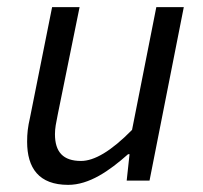

<svg xmlns="http://www.w3.org/2000/svg" viewBox="-20 -506 568 538"><path d="M399 0 495 -486H418L350 -142C291 -82 244 -55 207 -55C157 -55 134 -80 134 -130C134 -147 137 -161 142 -186L203 -486H126L64 -176C58 -150 56 -132 56 -109C56 -35 89 12 171 12C230 12 286 -27 339 -74H343L335 0Z"/></svg>

Font: Cambridge Sans Italic
Style: Regular
Weight: 400
Italic angle: -11°
Version: Version 2.000;PS 002.000;hotconv 1.0.88;makeotf.lib2.5.64775